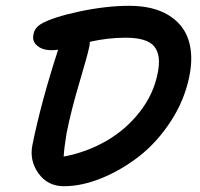

<svg xmlns="http://www.w3.org/2000/svg" viewBox="-20 -686 690 661"><path d="M200.2 -44.9Q144 -44.9 112.3 -89.4Q80.6 -133.8 91.8 -188Q121.6 -335 180.2 -515.1Q172.4 -513.2 157.2 -513.2Q126 -513.2 107.9 -528.8Q89.8 -544.4 95.2 -566.9Q98.1 -589.4 122.1 -604Q162.1 -627 253.9 -646.5Q345.7 -666 424.8 -666Q506.3 -666 558.6 -634.8Q610.8 -603.5 628.7 -549.3Q646.5 -495.1 631.8 -422.9Q615.2 -340.8 567.9 -268.3Q520.5 -195.8 459 -147.9Q397.5 -100.1 329.3 -72.5Q261.2 -44.9 200.2 -44.9ZM209 -226.1Q201.2 -179.2 199.2 -147Q277.8 -161.6 345.7 -200.7Q413.6 -239.7 461.2 -300.8Q508.8 -361.8 522.9 -434.1Q535.6 -495.6 511.2 -525.9Q486.8 -556.2 412.1 -556.2Q351.1 -556.2 289.1 -542Q289.1 -529.8 287.1 -523.9Q281.7 -497.1 253.2 -401.1Q224.6 -305.2 209 -226.1Z"/></svg>

Font: Shantell Sans Irregular Bouncy
Style: Italic
Weight: 500
Italic angle: -11.31°
Designer: Stephen Nixon, Anya Danilova, Shantell Martin
Foundry: Arrow Type
Version: Version 1.006;[9816181b4]